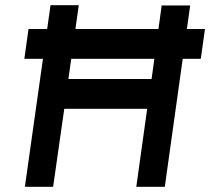

<svg xmlns="http://www.w3.org/2000/svg" viewBox="-20 -721 811 741"><path d="M76 0H185L228 -301H548L506 0H616L714 -700H604L565 -416H244L284 -701H175ZM74 -494H755L771 -609H90Z"/></svg>

Font: Unageo
Style: SemiBold-Italic
Weight: 600
Designer: Richard Sepsi
Foundry: Richard Sepsi
Version: Version 2.000